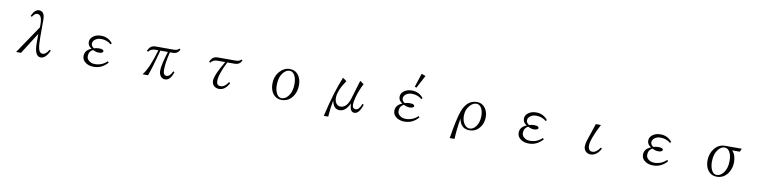

<svg xmlns="http://www.w3.org/2000/svg" viewBox="-12 -1888 12025 3042"><g transform="rotate(10 6000.0 -367.0)"><path d="M513.7 -503.9V-551.8Q513.7 -707 436 -707Q395 -707 357.9 -646L336.9 -657.7Q386.7 -768.1 452.6 -768.1Q545.9 -768.1 545.9 -632.8V-354Q545.9 -226.1 561 -166Q577.1 -99.1 625 -99.1Q680.2 -99.1 727.1 -182.1L747.1 -168.9Q685.5 -36.1 607.9 -36.1Q505.9 -36.1 505.9 -252V-397L288.1 -54.2H209Z M1684.1 -144Q1592.3 -36.1 1460 -36.1Q1389.2 -36.1 1338.9 -66.9Q1272.9 -107.4 1272.9 -176.3Q1272.9 -271.5 1377.9 -312Q1315.9 -350.1 1315.9 -410.2Q1315.9 -467.8 1367.2 -504.9Q1416 -542 1492.2 -542Q1608.9 -542 1678.7 -451.2L1662.1 -434.1Q1594.2 -491.2 1501 -491.2Q1435.5 -491.2 1395 -452.1Q1369.1 -426.3 1369.1 -393.1Q1369.1 -351.6 1414.1 -326.2Q1453.1 -338.4 1493.7 -338.4Q1569.8 -338.4 1569.8 -303.2Q1569.8 -294.4 1560.1 -287.1Q1538.1 -271 1504.9 -271Q1455.6 -271 1404.8 -297.4Q1338.9 -262.7 1338.9 -186Q1338.9 -146 1371.1 -117.2Q1410.6 -82 1470.7 -82Q1584 -82 1666 -161.1Z M2247.1 -434.1Q2268.1 -476.1 2286.1 -494.1Q2317.4 -523.9 2375 -523.9H2660.2Q2726.1 -523.9 2750 -557.1L2768.1 -542Q2732.4 -472.2 2659.2 -472.2H2610.4Q2566.4 -294.4 2566.4 -186Q2566.4 -95.2 2620.1 -95.2Q2676.3 -95.2 2715.3 -185.1L2735.4 -173.3Q2691.4 -36.1 2607.4 -36.1Q2560.1 -36.1 2531.2 -77.1Q2508.3 -110.8 2508.3 -162.1Q2508.3 -248.5 2577.1 -472.2H2457Q2381.8 -187 2332 -54.2H2244.1Q2341.8 -179.2 2424.3 -472.2H2373Q2306.6 -472.2 2265.1 -420.4Z M3248 -434.1Q3267.6 -474.6 3285.2 -492.2Q3316.9 -523.9 3374 -523.9H3657.2Q3723.1 -523.9 3747.1 -557.1L3765.1 -542Q3729.5 -472.2 3656.2 -472.2H3534.2Q3427.7 -264.6 3427.7 -155.3Q3427.7 -83 3492.7 -83Q3560.5 -83 3616.2 -171.4L3634.3 -155.3Q3575.2 -36.1 3476.1 -36.1Q3430.2 -36.1 3397.9 -62Q3360.8 -93.3 3360.8 -147.9Q3360.8 -238.8 3501 -472.2H3371.1Q3308.1 -472.2 3265.1 -420.4Z M4527.8 -542Q4618.2 -542 4668.9 -472.2Q4714.8 -409.7 4714.8 -314Q4714.8 -216.3 4668 -142.1Q4600.6 -36.1 4481 -36.1Q4397.9 -36.1 4346.7 -99.1Q4295.9 -163.6 4295.9 -263.2Q4295.9 -385.3 4370.1 -466.8Q4437.5 -542 4527.8 -542ZM4529.8 -513.2Q4477.5 -513.2 4433.6 -462.9Q4367.7 -386.7 4367.7 -260.3Q4367.7 -186.5 4388.7 -137.2Q4418.5 -64 4479.5 -64Q4531.7 -64 4575.7 -113.8Q4641.6 -190.4 4641.6 -316.9Q4641.6 -413.1 4607.4 -466.3Q4577.1 -513.2 4529.8 -513.2Z M5186 96.2Q5279.3 -311 5381.8 -551.8L5442.9 -507.8Q5325.2 -335.9 5325.2 -217.8Q5325.2 -174.3 5344.2 -140.6Q5371.1 -94.7 5418.9 -94.7Q5528.3 -94.7 5576.2 -275.9Q5590.8 -330.6 5646 -508.8L5659.2 -550.8L5720.2 -507.8Q5662.1 -397 5631.8 -285.6Q5609.9 -206.1 5609.9 -163.6Q5609.9 -94.7 5665 -94.7Q5718.3 -94.7 5756.8 -197.8L5777.8 -186Q5731.4 -35.6 5653.8 -35.6Q5577.1 -35.6 5577.1 -172.9Q5512.2 -35.6 5414.1 -35.6Q5316.4 -35.6 5291 -169.9Q5267.6 -54.7 5256.8 96.2Z M6684.1 -144Q6592.3 -36.1 6460 -36.1Q6389.2 -36.1 6338.9 -66.9Q6272.9 -107.4 6272.9 -176.3Q6272.9 -271.5 6377.9 -312Q6315.9 -350.1 6315.9 -410.2Q6315.9 -467.8 6367.2 -504.9Q6416 -542 6492.2 -542Q6608.9 -542 6678.7 -451.2L6662.1 -434.1Q6594.2 -491.2 6501 -491.2Q6435.5 -491.2 6395 -452.1Q6369.1 -426.3 6369.1 -393.1Q6369.1 -351.6 6414.1 -326.2Q6453.1 -338.4 6493.7 -338.4Q6569.8 -338.4 6569.8 -303.2Q6569.8 -294.4 6560.1 -287.1Q6538.1 -271 6504.9 -271Q6455.6 -271 6404.8 -297.4Q6338.9 -262.7 6338.9 -186Q6338.9 -146 6371.1 -117.2Q6410.6 -82 6470.7 -82Q6584 -82 6666 -161.1ZM6598.1 -830.1 6663.1 -805.2 6553.7 -599.1 6525.9 -609.9Z M7211.9 96.2Q7259.8 -210 7307.1 -343.8Q7377.4 -542 7540 -542Q7620.6 -542 7669.9 -478Q7716.8 -417.5 7716.8 -330.6Q7716.8 -244.1 7674.8 -179.7Q7610.8 -79.6 7493.7 -79.6Q7357.4 -79.6 7325.7 -236.8Q7295.9 -59.1 7289.1 96.2ZM7537.1 -513.2Q7483.9 -513.2 7440.9 -467.3Q7371.1 -395.5 7371.1 -290.5Q7371.1 -204.1 7416 -148.4Q7451.2 -107.4 7494.1 -107.4Q7547.9 -107.4 7589.8 -158.7Q7645 -225.6 7645 -335.9Q7645 -425.3 7607.9 -474.1Q7578.1 -513.2 7537.1 -513.2Z M8684.1 -144Q8592.3 -36.1 8460 -36.1Q8389.2 -36.1 8338.9 -66.9Q8272.9 -107.4 8272.9 -176.3Q8272.9 -271.5 8377.9 -312Q8315.9 -350.1 8315.9 -410.2Q8315.9 -467.8 8367.2 -504.9Q8416 -542 8492.2 -542Q8608.9 -542 8678.7 -451.2L8662.1 -434.1Q8594.2 -491.2 8501 -491.2Q8435.5 -491.2 8395 -452.1Q8369.1 -426.3 8369.1 -393.1Q8369.1 -351.6 8414.1 -326.2Q8453.1 -338.4 8493.7 -338.4Q8569.8 -338.4 8569.8 -303.2Q8569.8 -294.4 8560.1 -287.1Q8538.1 -271 8504.9 -271Q8455.6 -271 8404.8 -297.4Q8338.9 -262.7 8338.9 -186Q8338.9 -146 8371.1 -117.2Q8410.6 -82 8470.7 -82Q8584 -82 8666 -161.1Z M9453.6 -523.9H9535.6Q9405.8 -271.5 9405.8 -173.8Q9405.8 -83 9473.6 -83Q9537.6 -83 9597.7 -171.9L9615.7 -155.8Q9551.3 -36.1 9452.6 -36.1Q9404.3 -36.1 9372.6 -68.8Q9342.8 -100.6 9342.8 -146Q9342.8 -191.4 9359.9 -244.1Z M10684.1 -144Q10592.3 -36.1 10460 -36.1Q10389.2 -36.1 10338.9 -66.9Q10272.9 -107.4 10272.9 -176.3Q10272.9 -271.5 10377.9 -312Q10315.9 -350.1 10315.9 -410.2Q10315.9 -467.8 10367.2 -504.9Q10416 -542 10492.2 -542Q10608.9 -542 10678.7 -451.2L10662.1 -434.1Q10594.2 -491.2 10501 -491.2Q10435.5 -491.2 10395 -452.1Q10369.1 -426.3 10369.1 -393.1Q10369.1 -351.6 10414.1 -326.2Q10453.1 -338.4 10493.7 -338.4Q10569.8 -338.4 10569.8 -303.2Q10569.8 -294.4 10560.1 -287.1Q10538.1 -271 10504.9 -271Q10455.6 -271 10404.8 -297.4Q10338.9 -262.7 10338.9 -186Q10338.9 -146 10371.1 -117.2Q10410.6 -82 10470.7 -82Q10584 -82 10666 -161.1Z M11775.9 -489.3H11651.9Q11714.8 -424.8 11714.8 -312Q11714.8 -215.3 11668 -141.1Q11600.6 -35.2 11481 -35.2Q11396 -35.2 11344.7 -101.1Q11295.9 -163.6 11295.9 -262.2Q11295.9 -374.5 11358.9 -454.1Q11426.3 -541 11530.8 -541H11798.8ZM11529.8 -513.2Q11477.1 -513.2 11433.6 -462.4Q11367.7 -385.7 11367.7 -260.3Q11367.7 -187 11388.7 -136.2Q11418.5 -63 11479.5 -63Q11531.7 -63 11575.7 -112.8Q11641.6 -189.5 11641.6 -316.9Q11641.6 -413.6 11607.4 -465.3Q11576.2 -513.2 11529.8 -513.2Z"/></g></svg>

Font: I.Ming
Style: Regular
Weight: 400
Designer: Ichiten Fonts Project
Version: Version 6.11; Dec 27, 2019